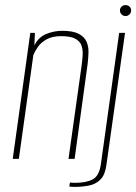

<svg xmlns="http://www.w3.org/2000/svg" viewBox="-20 -624 535 754"><path d="M30 0 99 -495H117L115 -446Q132 -479 162.5 -491Q193 -503 224 -503Q266 -503 288.5 -491.5Q311 -480 319.5 -461Q328 -442 327.5 -419Q327 -396 324 -372L273 0H249L300 -363Q303 -384 304.5 -405.5Q306 -427 300.5 -444Q295 -461 276.5 -471.5Q258 -482 220 -482Q185 -482 163 -469.5Q141 -457 129 -440Q117 -423 111 -408L54 0ZM271 110Q267 110 260.5 109.5Q254 109 252 108L255 92Q255 93 261.5 93.5Q268 94 275 94Q317 94 343 81Q369 68 376 22L448 -495H471L398 23Q393 62 375 80.5Q357 99 330 104.5Q303 110 271 110ZM473 -561Q464 -561 457.5 -567.5Q451 -574 451 -583Q451 -592 457.5 -598Q464 -604 473 -604Q482 -604 488.5 -598Q495 -592 495 -583Q495 -574 488.5 -567.5Q482 -561 473 -561Z"/></svg>

Font: Alumni Sans SC Thin
Style: Italic
Weight: 100
Italic angle: -8°
Designer: Robert E. Leuschke
Foundry: Robert E. Leuschke
Version: Version 1.016